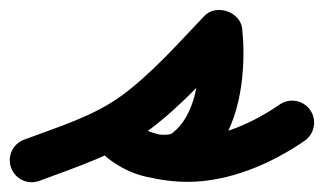

<svg xmlns="http://www.w3.org/2000/svg" viewBox="-65 -328 663 393"><path d="M15.8 42.1C15.8 42.1 15.8 42.1 15.8 42.1C91.8 13.6 173.1 -12.1 238.8 -60.9C305.3 -110.2 361.4 -173.7 418.5 -233.4C430.6 -246 410.4 -261.3 387.6 -269.2C364.9 -277.1 339.5 -277.4 341.2 -260C342.5 -246.7 343.3 -233.5 343.3 -220C343.3 -165.5 334 -90.3 287 -55C283.6 -52.4 275.1 -52.1 270.8 -52.1C249.2 -52.1 227.7 -61.9 211 -75.2C187.7 -93.7 162.1 -85.7 148 -68.3C134 -51 131.4 -24.2 154.4 -5.3C197.6 30.4 265.1 44.2 319.8 44.2C403.5 44.2 490.6 7.3 558.7 -40C579.1 -54.2 584.1 -82.3 570 -102.7C555.8 -123.1 527.7 -128.1 507.3 -114C454.5 -77.3 384.9 -45.8 319.8 -45.8C286.9 -45.8 238 -52.9 211.6 -74.7C188.7 -93.6 162.9 -85.4 148.7 -67.8C134.4 -50.2 131.7 -23.3 155 -4.8C187.6 21.2 228.8 37.9 270.8 37.9C295.5 37.9 321 32 341 17C413 -37 433.3 -134.9 433.3 -220C433.3 -236.5 432.4 -252.6 430.8 -268.9C429.1 -286.3 415.8 -299.3 399.9 -304.8C384 -310.2 365.6 -308.2 353.5 -295.6C300 -239.6 247.5 -179.3 185.2 -133.1C126.7 -89.8 51.9 -67.6 -15.8 -42.1C-39.1 -33.4 -50.9 -7.4 -42.1 15.8C-33.4 39.1 -7.4 50.9 15.8 42.1Z"/></svg>

Font: FRB American Cursive Guidelines Black
Style: Bold Italic
Weight: 900
Italic angle: -25°
Version: Version 2.0;Modular Font Editor K font №1